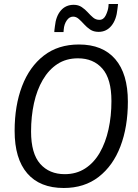

<svg xmlns="http://www.w3.org/2000/svg" viewBox="-20 -930 689 958"><path d="M298 8Q179 8 116 -65Q53 -138 53 -277Q53 -403 90 -500Q127 -597 198.5 -652.5Q270 -708 374 -708Q492 -708 555 -635Q618 -562 618 -423Q618 -297 581 -200Q544 -103 472.5 -47.5Q401 8 298 8ZM303 -61Q361 -61 405 -89.5Q449 -118 478 -168.5Q507 -219 521.5 -285Q536 -351 536 -426Q536 -536 491 -587.5Q446 -639 369 -639Q310 -639 266.5 -610.5Q223 -582 193.5 -531.5Q164 -481 149.5 -415Q135 -349 135 -274Q135 -164 180.5 -112.5Q226 -61 303 -61ZM251 -770Q251 -777 251.5 -779.5Q252 -782 254 -799Q259 -849 283.5 -877.5Q308 -906 348 -906Q371 -906 388 -894.5Q405 -883 418 -868.5Q431 -854 444.5 -842.5Q458 -831 476 -831Q497 -831 508 -854Q519 -877 521 -897Q522 -906 522 -910H569Q568 -901 566 -885Q561 -832 536 -801.5Q511 -771 472 -771Q447 -771 430 -782.5Q413 -794 399.5 -809Q386 -824 373 -835.5Q360 -847 345 -847Q326 -847 313 -828Q300 -809 298 -783Q297 -771 297 -771.5Q297 -772 297 -770Z"/></svg>

Font: Georama
Style: Italic
Weight: 400
Italic angle: -9°
Designer: Jean-Baptiste Levee
Foundry: Production Type
Version: Version 1.000